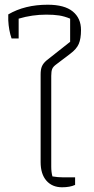

<svg xmlns="http://www.w3.org/2000/svg" viewBox="-20 -783 399 813"><path d="M152 -97V-468Q152 -489 157.5 -502Q163 -515 177 -527L277 -606V-704Q253 -714 230.5 -717.5Q208 -721 176 -721Q116 -721 59 -704V-620H29Q17 -655 15 -697V-722Q85 -763 182 -763Q253 -763 288 -734.5Q323 -706 323 -656Q323 -619 313.5 -597Q304 -575 277 -555L219 -511Q205 -501 201 -491Q197 -481 197 -462V-77Q197 -54 202 -36Q225 -32 249 -32H298V0Q276 10 243 10Q201 10 176.5 -18Q152 -46 152 -97Z"/></svg>

Font: Athiti Light
Style: Regular
Weight: 300
Designer: CadsonDemak Team
Foundry: CadsonDemak
Version: Version 1.033